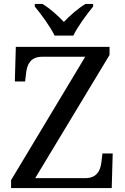

<svg xmlns="http://www.w3.org/2000/svg" viewBox="-20 -951 632 971"><path d="M256 -771H351C372 -816 420 -880 451 -918V-931H412C374 -908 333 -872 303 -840C273 -872 233 -908 195 -931H156V-918C187 -880 235 -816 256 -771ZM36 0H545L550 -175H498L493 -132C488 -88 470 -50 410 -50H158L534 -673V-714H60L55 -539H107L112 -582C117 -626 135 -664 194 -664H411L36 -40Z"/></svg>

Font: Noto Fangsong KSS Rotated
Style: Regular
Weight: 400
Designer: LIU Zhao, ZHANG Congyu, Kushim JIANG
Foundry: Guyu Beijing Co. Ltd.
Version: Version 1.000;November 16, 2022;FontCreator 11.5.0.2427 64-b